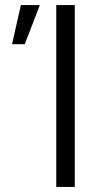

<svg xmlns="http://www.w3.org/2000/svg" viewBox="-20 -740 386 760"><path d="M202.7 0V-720H276V0ZM62.8 -720 27.7 -565H78L137.7 -720Z"/></svg>

Font: Hauora
Style: Regular
Weight: 400
Designer: Wayne Shih
Foundry: WCYS
Version: Version 1.001